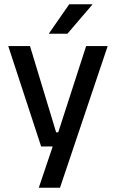

<svg xmlns="http://www.w3.org/2000/svg" viewBox="-20 -704 541 896"><path d="M296.5 -86.5 244.5 -64 382 -489H482.5L260 172H161L238.5 -57.5L282.5 -20.5H172L18.5 -489H120L242 -86.5ZM303 -684H411V-682.5L294.5 -546.5H208.5V-548Z"/></svg>

Font: Anek Telugu Medium
Style: Regular
Weight: 500
Designer: Omkar Bhoir (Telugu), Yesha Goshar (Latin)
Foundry: Ek Type
Version: Version 1.003